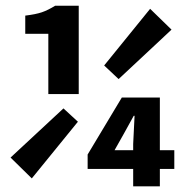

<svg xmlns="http://www.w3.org/2000/svg" viewBox="-20 -655 640 675"><path d="M149.9 -324.2V-536.1H68.8V-600.1Q105.5 -604.5 127 -611.8Q148.4 -619.1 173.8 -634.8H256.8V-324.2ZM397 -377 346.2 -424.8 507.8 -624 583 -550.8ZM448.2 0V-61H288.1V-111.8L408.2 -312H542V-127H592.8V-61H542V0ZM91.8 -27.8 17.1 -101.1 203.1 -273.9 253.9 -227.1ZM382.8 -127H448.2V-148.9L453.1 -248H450.2L416 -186Z"/></svg>

Font: Office Code Pro D Bold
Style: Regular
Weight: 700
Designer: Nathan Rutzky & Paul D. Hunt
Foundry: Adobe Systems Incorporated
Version: Version 1.004;PS 001.004;hotconv 1.0.70;makeotf.lib2.5.58329